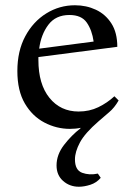

<svg xmlns="http://www.w3.org/2000/svg" viewBox="-20 -475 502 730"><path d="M355 -14Q303 31 284 66.5Q265 102 265 131Q265 172 292.5 182Q320 192 352 185L363 201Q347 220 323.5 227.5Q300 235 280 235Q245 235 220 213Q195 191 195 154Q195 113 223.5 76Q252 39 286 13V11Q278 13 267 14Q256 15 246 15Q195 15 149 -9Q103 -33 74.5 -81.5Q46 -130 46 -205Q46 -281 76 -337Q106 -393 156 -424Q206 -455 265 -455Q308 -455 344.5 -438Q381 -421 403.5 -386Q426 -351 426 -297L126 -258Q126 -253 126 -247Q126 -155 168 -103Q210 -51 279 -51Q320 -51 354 -67.5Q388 -84 415 -109L431 -93Q415 -65 394.5 -48Q374 -31 355 -14ZM244 -418Q192 -418 164 -381Q136 -344 129 -290L336 -317Q330 -360 310 -389Q290 -418 244 -418Z"/></svg>

Font: Bona Nova
Style: Regular
Weight: 400
Designer: Mateusz Machalski
Foundry: Capitalics
Version: Version 4.001; ttfautohint (v1.8.3)